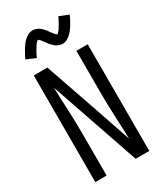

<svg xmlns="http://www.w3.org/2000/svg" viewBox="-237 -1059 974 1146"><g transform="rotate(-30 250.0 -486.0)"><path d="M64 0V-735H158L284 -371L368 -124Q366 -204 362 -283Q358 -362 358 -441V-735H436V0H342L132 -611Q134 -531 138 -452Q142 -373 142 -294V0ZM308 -812Q303 -812 298 -813Q293 -814 288.5 -815.5Q284 -817 279.5 -818.5Q275 -820 270.5 -823Q266 -826 262 -828.5Q258 -831 255 -834.5Q252 -838 248 -841.5Q244 -845 240.5 -849Q237 -853 234 -856.5Q231 -860 228.5 -864Q226 -868 223 -872Q220 -876 216.5 -880.5Q213 -885 210 -889Q207 -893 204 -896.5Q201 -900 196 -903.5Q191 -907 191 -909H193Q193 -908 189.5 -906Q186 -904 183.5 -901Q181 -898 178.5 -895.5Q176 -893 174.5 -891Q173 -889 171.5 -887Q170 -885 168.5 -883Q167 -881 165.5 -878.5Q164 -876 162.5 -873Q161 -870 159 -867.5Q157 -865 155.5 -861.5Q154 -858 152 -855Q150 -852 148 -848.5Q146 -845 144 -841Q142 -837 140 -833Q138 -829 136 -824.5Q134 -820 132 -816L68 -843Q77 -861 85 -876Q93 -891 101 -903.5Q109 -916 117 -926.5Q125 -937 136.5 -947.5Q148 -958 162 -965Q176 -972 192 -972Q197 -972 202 -971Q207 -970 211.5 -969Q216 -968 220.5 -966Q225 -964 229.5 -961.5Q234 -959 238 -956Q242 -953 245 -950Q248 -947 252 -943Q256 -939 259.5 -935Q263 -931 266 -927.5Q269 -924 271.5 -920Q274 -916 277 -912Q280 -908 283.5 -903.5Q287 -899 290 -895Q293 -891 296 -887.5Q299 -884 304 -880.5Q309 -877 309 -876H307L311 -878Q314 -880 316.5 -883Q319 -886 321.5 -889Q324 -892 325.5 -893.5Q327 -895 328.5 -897Q330 -899 331.5 -901.5Q333 -904 334.5 -906.5Q336 -909 337.5 -911.5Q339 -914 341 -917Q343 -920 344.5 -923Q346 -926 348 -929.5Q350 -933 352 -936.5Q354 -940 356 -943.5Q358 -947 360 -951Q362 -955 364 -959.5Q366 -964 368 -968L432 -942Q423 -923 415 -908Q407 -893 399 -880.5Q391 -868 383 -857.5Q375 -847 363.5 -836.5Q352 -826 338 -819Q324 -812 308 -812Z"/></g></svg>

Font: Iosevka
Style: Regular
Weight: 400
Monospace: yes
Designer: Belleve Invis
Foundry: Belleve Invis
Version: Version 33.2.3; ttfautohint (v1.8.4)